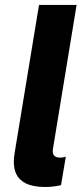

<svg xmlns="http://www.w3.org/2000/svg" viewBox="-20 -747 328 771"><path d="M160.5 3.9C181.1 3.9 206.7 1.4 225.1 -3.6L244.3 -118.3C237.6 -115.1 229.4 -114 221.9 -114C195.3 -114 189.3 -129.3 192.5 -148.4L287.6 -727.3H136.7L39.4 -136.7C31.6 -88.8 22.4 3.9 160.5 3.9Z"/></svg>

Font: TID UI
Style: Bold Italic
Weight: 700
Italic angle: -9.39999°
Designer: The TID Project Authors
Foundry: Bakken & Bæck
Version: Version 1.001;hotconv 1.0.109;makeotfexe 2.5.65596